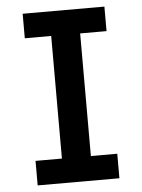

<svg xmlns="http://www.w3.org/2000/svg" viewBox="-53 -777 605 819"><g transform="rotate(-5 250.0 -367.5)"><path d="M75 0V-105H188V-630H75V-735H425V-630H312V-105H425V0Z"/></g></svg>

Font: Iosevka SS04 Extrabold
Style: Regular
Weight: 800
Monospace: yes
Designer: Belleve Invis
Foundry: Belleve Invis
Version: Version 19.0.0; ttfautohint (v1.8.4)